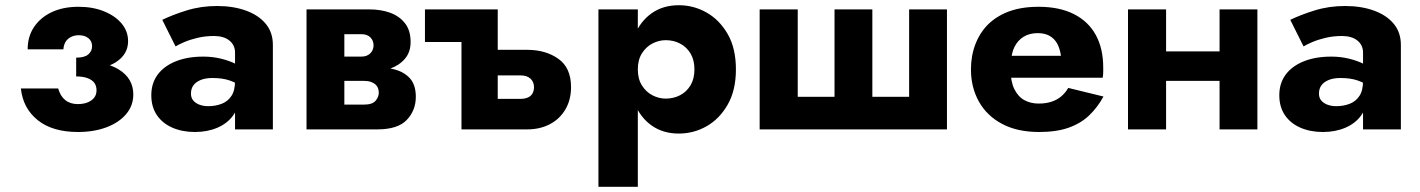

<svg xmlns="http://www.w3.org/2000/svg" viewBox="-20 -496 5444 736"><path d="M272 -230Q374 -226 422.5 -256.5Q471 -287 471 -338Q471 -376 446.5 -405.5Q422 -435 379 -452.5Q336 -470 281 -470Q222 -470 178.5 -449.5Q135 -429 110.5 -392.5Q86 -356 86 -307H223Q224 -323 231 -335Q238 -347 251.5 -354Q265 -361 282 -361Q305 -361 319 -349.5Q333 -338 333 -319Q333 -300 318.5 -287.5Q304 -275 272 -275ZM279 10Q340 10 388 -8Q436 -26 463.5 -58.5Q491 -91 491 -134Q491 -196 434 -230.5Q377 -265 272 -260V-203Q298 -203 315.5 -196.5Q333 -190 341.5 -178.5Q350 -167 350 -150Q350 -133 341 -121.5Q332 -110 316 -103.5Q300 -97 278 -97Q249 -97 230 -112.5Q211 -128 203 -157H60Q68 -81 124.5 -35.5Q181 10 279 10Z M712 -137Q712 -156 721.5 -169Q731 -182 749.5 -189.5Q768 -197 794 -197Q833 -197 860.5 -187.5Q888 -178 914 -159V-230Q904 -241 880.5 -252.5Q857 -264 825.5 -271.5Q794 -279 759 -279Q699 -279 654 -261Q609 -243 584.5 -210Q560 -177 560 -131Q560 -86 581.5 -54.5Q603 -23 641 -6.5Q679 10 727 10Q775 10 813.5 -6.5Q852 -23 874.5 -54.5Q897 -86 897 -130L881 -186Q881 -149 867 -128Q853 -107 829.5 -98Q806 -89 778 -89Q760 -89 745 -94.5Q730 -100 721 -110.5Q712 -121 712 -137ZM653 -318Q664 -325 686 -334.5Q708 -344 737.5 -351Q767 -358 800 -358Q838 -358 859.5 -340.5Q881 -323 881 -294V0H1026V-324Q1026 -372 998.5 -405Q971 -438 922.5 -455.5Q874 -473 812 -473Q750 -473 695.5 -456Q641 -439 602 -420Z M1242 -240V-186H1375Q1391 -186 1402 -182Q1413 -178 1419.5 -172Q1426 -166 1429 -158Q1432 -150 1432 -141Q1432 -124 1419.5 -109.5Q1407 -95 1375 -95H1242V0H1426Q1505 0 1539.5 -36.5Q1574 -73 1574 -125Q1574 -170 1552 -195Q1530 -220 1492 -230Q1454 -240 1406 -240ZM1242 -220H1396Q1439 -220 1474.5 -232.5Q1510 -245 1532 -270.5Q1554 -296 1554 -335Q1554 -380 1532 -407.5Q1510 -435 1474.5 -447.5Q1439 -460 1396 -460H1242V-365H1365Q1388 -365 1400 -352.5Q1412 -340 1412 -322Q1412 -314 1409 -306Q1406 -298 1400 -292Q1394 -286 1385.5 -282.5Q1377 -279 1365 -279H1242ZM1155 -460V0H1300V-460Z M1858 -207H1975Q2000 -207 2013.5 -194.5Q2027 -182 2027 -162Q2027 -148 2021 -137.5Q2015 -127 2003 -122Q1991 -117 1975 -117H1858V0H2001Q2049 0 2087 -19.5Q2125 -39 2147 -76Q2169 -113 2169 -162Q2169 -236 2120.5 -270.5Q2072 -305 2001 -305H1858ZM1749 -335V0H1888V-460H1609V-335Z M2425 220V-460H2274V220ZM2801 -230Q2801 -311 2769.5 -365.5Q2738 -420 2688.5 -448Q2639 -476 2582 -476Q2522 -476 2478.5 -445.5Q2435 -415 2412 -360Q2389 -305 2389 -230Q2389 -156 2412 -100.5Q2435 -45 2478.5 -14.5Q2522 16 2582 16Q2639 16 2688.5 -12Q2738 -40 2769.5 -95Q2801 -150 2801 -230ZM2642 -230Q2642 -194 2627 -169Q2612 -144 2587 -131Q2562 -118 2532 -118Q2506 -118 2481.5 -130.5Q2457 -143 2441 -168Q2425 -193 2425 -230Q2425 -267 2441 -292Q2457 -317 2481.5 -329.5Q2506 -342 2532 -342Q2562 -342 2587 -329Q2612 -316 2627 -291Q2642 -266 2642 -230Z M3324 -125V-460H3179V-125H3038V-460H2892V0H3610V-460H3465V-125Z M3787 -198H4207Q4209 -210 4209 -220.5Q4209 -231 4209 -237Q4209 -310 4180.5 -362Q4152 -414 4096.5 -442Q4041 -470 3961 -470Q3886 -470 3832.5 -446Q3779 -422 3747.5 -379Q3716 -336 3706 -279Q3704 -267 3703 -255Q3702 -243 3702 -230Q3702 -161 3732.5 -106.5Q3763 -52 3821.5 -21Q3880 10 3963 10Q4030 10 4076.5 -6.5Q4123 -23 4155 -53.5Q4187 -84 4210 -126L4075 -159Q4064 -140 4048 -126.5Q4032 -113 4010.5 -106Q3989 -99 3961 -99Q3931 -99 3907 -112Q3883 -125 3868.5 -154Q3854 -183 3854 -230L3856 -254Q3856 -291 3869 -316.5Q3882 -342 3904.5 -355.5Q3927 -369 3958 -369Q3985 -369 4003.5 -358.5Q4022 -348 4032.5 -329Q4043 -310 4047 -282H3787Z M4351 -186H4723V-299H4351ZM4655 -460V0H4800V-460ZM4304 -460V0H4450V-460Z M5036 -137Q5036 -156 5045.5 -169Q5055 -182 5073.5 -189.5Q5092 -197 5118 -197Q5157 -197 5184.5 -187.5Q5212 -178 5238 -159V-230Q5228 -241 5204.5 -252.5Q5181 -264 5149.5 -271.5Q5118 -279 5083 -279Q5023 -279 4978 -261Q4933 -243 4908.5 -210Q4884 -177 4884 -131Q4884 -86 4905.5 -54.5Q4927 -23 4965 -6.5Q5003 10 5051 10Q5099 10 5137.5 -6.5Q5176 -23 5198.5 -54.5Q5221 -86 5221 -130L5205 -186Q5205 -149 5191 -128Q5177 -107 5153.5 -98Q5130 -89 5102 -89Q5084 -89 5069 -94.5Q5054 -100 5045 -110.5Q5036 -121 5036 -137ZM4977 -318Q4988 -325 5010 -334.5Q5032 -344 5061.5 -351Q5091 -358 5124 -358Q5162 -358 5183.5 -340.5Q5205 -323 5205 -294V0H5350V-324Q5350 -372 5322.5 -405Q5295 -438 5246.5 -455.5Q5198 -473 5136 -473Q5074 -473 5019.5 -456Q4965 -439 4926 -420Z"/></svg>

Font: Glinicke Jost Bold
Style: Bold
Weight: 700
Version: Version 3.710